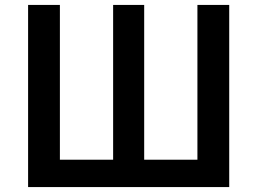

<svg xmlns="http://www.w3.org/2000/svg" viewBox="-20 -759 1043 779"><path d="M94 0V-739H223V-111H439V-739H565V-111H781V-739H910V0Z"/></svg>

Font: Noto Sans HK SemiBold
Style: Regular
Weight: 600
Version: Version 2.004-H2;hotconv 1.0.118;makeotfexe 2.5.65603